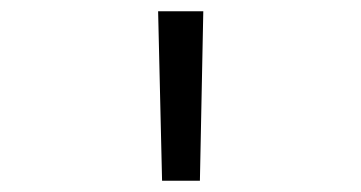

<svg xmlns="http://www.w3.org/2000/svg" viewBox="-20 -750 640 340"><path d="M267 -430 260 -730H340L334 -430Z"/></svg>

Font: JetBrains Mono NL ExtraLight
Style: Regular
Weight: 200
Designer: Philipp Nurullin, Konstantin Bulenkov
Foundry: JetBrains
Version: Version 2.304; ttfautohint (v1.8.4.7-5d5b)